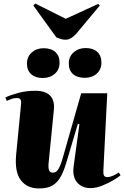

<svg xmlns="http://www.w3.org/2000/svg" viewBox="-20 -1047 700 1083"><path d="M10 -497Q39 -511 83.5 -523Q128 -535 179 -535Q237 -535 263 -507.5Q289 -480 284 -429L255 -136Q251 -101 256.5 -87Q262 -73 279 -73Q296 -73 308 -91Q320 -109 333 -153L438 -521H585L563 -84Q562 -66 566.5 -57Q571 -48 587 -48Q597 -48 614 -54.5Q631 -61 650 -74L660 -58Q648 -48 620 -31Q592 -14 557 0Q522 14 490 14Q443 14 415.5 -17.5Q388 -49 395 -106L428 -347L419 -348L359 -146Q344 -92 325.5 -56Q307 -20 278 -2Q249 16 200 16Q133 16 97.5 -30.5Q62 -77 71 -174L98 -451Q101 -471 97 -482.5Q93 -494 76 -494Q59 -494 45 -489Q31 -484 18 -478ZM368 -689Q368 -728 395.5 -752Q423 -776 463 -776Q505 -776 528.5 -754.5Q552 -733 552 -694Q552 -655 525.5 -631.5Q499 -608 458 -608Q416 -608 392 -629Q368 -650 368 -689ZM132 -688Q132 -727 159 -751Q186 -775 226 -775Q269 -775 292.5 -753.5Q316 -732 316 -694Q316 -654 289 -630.5Q262 -607 221 -607Q180 -607 156 -628.5Q132 -650 132 -688ZM168 -1016 179 -1027 351 -941 534 -1025 543 -1016 412 -859Q381 -823 350 -823Q335 -823 323 -827Q311 -831 298 -836Z"/></svg>

Font: Literata 72pt ExtraBold
Style: Italic
Weight: 800
Italic angle: -2°
Designer: Latin by Veronika Burian and Jose Scaglione. Greek by Irene Vlachou. Cyrillic by Vera Evstafieva
Foundry: TypeTogether
Version: Version 3.002